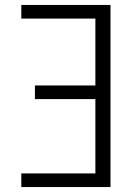

<svg xmlns="http://www.w3.org/2000/svg" viewBox="-20 -755 540 775"><path d="M66 0V-55H365V-355H121V-410H365V-680H66V-735H426V0Z"/></svg>

Font: Iosevka Custom Light
Style: Regular
Weight: 300
Monospace: yes
Designer: Belleve Invis
Foundry: Belleve Invis
Version: Version 27.3.5